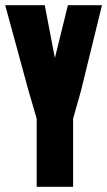

<svg xmlns="http://www.w3.org/2000/svg" viewBox="-22 -719 412 738"><path d="M239 -699H370L289 -369L259 -263V-1H119V-263L88 -369L-2 -699H150L189 -496Z"/></svg>

Font: Bayformers-TFTCGName
Style: Regular
Weight: 400
Designer: billmoo
Foundry: Bayformers
Version: Version 1.021;Fontself Maker 3.5.4